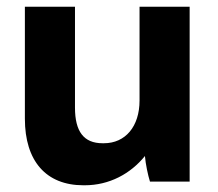

<svg xmlns="http://www.w3.org/2000/svg" viewBox="-20 -540 647 571"><path d="M228 11H232C305 11 368 -23 411 -76C413 -52 420 -19 426 0H544V-520H395V-241C395 -164 353 -114 289 -114H285C229 -114 203 -149 203 -220V-520H54V-187C54 -61 117 11 228 11Z"/></svg>

Font: Fixel Text Bold
Style: Bold
Weight: 700
Width: 4
Designer: AlfaBravo + MacPaw
Foundry: Kyrylo Tkachov, Marchela Mozhyna, Serhii Makarenko, Maria Weinstein, Zakhar Kryvoshyya
Version: Version 1.211